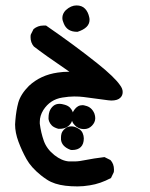

<svg xmlns="http://www.w3.org/2000/svg" viewBox="-20 -334 540 690"><path d="M34.2 113.3Q34.2 105.5 35.2 98.6Q38.1 62.5 45.9 34.2Q54.7 3.9 84 -25.4Q126 -64.5 187.5 -73.2Q206.1 -76.2 229.5 -76.2Q137.7 -138.7 101.6 -167Q89.8 -180.7 89.8 -200.2Q89.8 -208 90.8 -210L100.6 -229.5Q116.2 -242.2 135.7 -242.2Q138.7 -242.2 145.5 -242.2Q249 -170.9 332 -104.5Q391.6 -56.6 411.1 -28.3Q420.9 -15.6 420.9 -3.4Q420.9 8.8 413.1 16.6Q403.3 27.3 379.9 27.3Q374 27.3 369.1 26.4L280.3 14.6Q265.6 12.7 246.6 12.7Q227.5 12.7 204.1 16.6Q160.2 23.4 135.7 61.5Q123 82 123 103.5Q123 106.4 123 110.4Q127 142.6 137.7 172.9Q148.4 202.1 175.8 223.6Q202.1 244.1 227.5 246.1Q233.4 246.1 238.3 246.1Q243.2 246.1 249 246.1Q263.7 246.1 289.6 240.7Q315.4 235.4 355.5 230.5L377 241.2Q389.6 254.9 389.6 275.4Q389.6 283.2 388.7 285.2L378.9 305.7Q340.8 326.2 302.7 332Q279.3 335.9 258.8 335.9Q235.4 335.9 215.3 333.5Q195.3 331.1 178.7 325.7Q162.1 320.3 149.4 312Q136.7 303.7 127 295.9Q91.8 267.6 75.2 237.8Q58.6 208 46.4 175.3Q34.2 142.6 34.2 113.3ZM199.2 168Q199.2 164.1 199.2 158.7Q199.2 153.3 201.2 145.5Q204.1 136.7 211.9 129.9Q221.7 120.1 236.3 120.1Q248 120.1 259.8 127Q272.5 133.8 276.9 144Q281.2 154.3 281.2 163.1Q281.2 183.6 270.5 194.3Q259.8 205.1 239.3 205.1Q234.4 205.1 232.4 204.1Q202.1 192.4 199.2 168ZM189.5 128.9Q172.9 124 166 116.7Q159.2 109.4 156.7 102.5Q154.3 95.7 154.3 91.8Q154.3 87.9 154.8 81.1Q155.3 74.2 158.2 65.4Q163.1 53.7 171.9 46.4Q180.7 39.1 194.3 39.1Q201.2 39.1 212.9 42.5Q224.6 45.9 231.4 52.7Q243.2 65.4 243.2 79.1Q243.2 92.8 236.3 106.4Q223.6 128.9 194.3 128.9Q192.4 128.9 189.5 128.9ZM247.1 60.5Q258.8 43.9 276.4 43.9Q281.2 43.9 287.1 45.9Q309.6 50.8 319.3 74.2Q322.3 83 322.3 90.8Q322.3 105.5 310.5 117.7Q298.8 129.9 282.2 129.9Q270.5 129.9 261.7 125.5Q252.9 121.1 250 117.2Q237.3 105.5 237.3 89.8Q237.3 74.2 247.1 60.5ZM256.8 -219.7Q220.7 -219.7 209 -250Q204.1 -260.7 204.1 -269.5Q204.1 -285.2 216.8 -297.9Q235.4 -314.5 254.9 -314.5Q274.4 -314.5 285.6 -302.7Q296.9 -291 300.8 -271.5Q301.8 -267.6 301.8 -262.7Q301.8 -248 291 -237.3Q280.3 -226.6 258.8 -219.7Z"/></svg>

Font: JasonHandwriting2
Style: SemiBold
Weight: 600
Version: Version 1.04.7